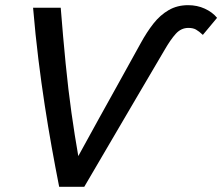

<svg xmlns="http://www.w3.org/2000/svg" viewBox="-20 -723 860 743"><path d="M209 0Q194 -76 180 -154Q166 -232 153 -316.5Q140 -401 128.5 -494Q117 -587 108 -693H215Q224 -579 234 -477.5Q244 -376 256.5 -287Q269 -198 283 -119Q323 -192 363 -264.5Q403 -337 443.5 -409.5Q484 -482 524 -555Q548 -599 574 -632Q600 -665 633 -684Q666 -703 708 -703Q743 -703 772.5 -689.5Q802 -676 820 -654L765 -588Q750 -602 738.5 -608.5Q727 -615 709 -615Q681 -615 660.5 -592.5Q640 -570 617 -530Q565 -442 513.5 -354Q462 -266 410 -177.5Q358 -89 306 0Z"/></svg>

Font: Ubuntu Sans Medium
Style: Italic
Weight: 500
Italic angle: -13.5°
Designer: Dalton Maag Ltd
Foundry: Dalton Maag Ltd
Version: Version 1.006